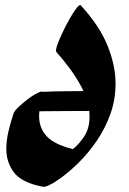

<svg xmlns="http://www.w3.org/2000/svg" viewBox="-20 -734 513 761"><path d="M213 -23Q194 -9 178 -2Q160 8 151 6Q147 6 144 5Q65 -11 35 -51Q5 -91 5 -144Q5 -176 13 -211Q21 -246 33 -282Q36 -293 51 -307.5Q66 -322 85 -337Q104 -352 121 -361.5Q138 -371 146 -371Q149 -371 150 -370Q160 -371 185.5 -371.5Q211 -372 244.5 -372.5Q278 -373 311 -373Q295 -407 269 -445Q243 -483 204 -527Q199 -532 206.5 -554Q214 -576 227.5 -604.5Q241 -633 256 -659.5Q271 -686 283.5 -702Q296 -718 300 -713Q375 -631 406.5 -552.5Q438 -474 438 -403Q438 -339 417.5 -282Q397 -225 364 -176.5Q331 -128 291.5 -89Q252 -50 213 -23ZM135 -274Q135 -226 165.5 -193.5Q196 -161 269 -143Q292 -161 313.5 -193Q335 -225 335 -273Q335 -283 334 -294Q309 -294 272.5 -294Q236 -294 199 -293.5Q162 -293 136 -293Q135 -283 135 -274Z"/></svg>

Font: Ga Maamli
Style: Regular
Weight: 400
Designer: Afotey Clement Nii Odai, Ama Asantewa Diaka, David Abbey-Thompson
Foundry: Sorkin Type Co.
Version: Version 1.000; ttfautohint (v1.8.4.7-5d5b)